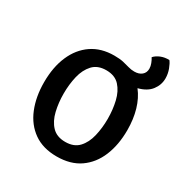

<svg xmlns="http://www.w3.org/2000/svg" viewBox="-149 -728 819 857"><g transform="rotate(30 261.0 -299.5)"><path d="M45.5 -246.5Q45.5 -324.5 70.8 -382.8Q96 -441 143.5 -473.5Q191 -506 258.5 -506Q286.5 -506 305 -501.8Q323.5 -497.5 338.8 -493Q354 -488.5 370 -488.5Q394 -488.5 408.2 -500.5Q422.5 -512.5 422.5 -533Q422.5 -546 417.2 -559.5Q412 -573 405.5 -583Q417.5 -596.5 437.5 -604.5Q457.5 -612.5 480.5 -611.5Q489.5 -600.5 498 -578Q506.5 -555.5 506.5 -531.5Q506.5 -498 485.5 -470.5Q464.5 -443 420 -431.5Q447 -397 460.8 -349.8Q474.5 -302.5 474.5 -246.5Q474.5 -170.5 450.2 -112Q426 -53.5 378.2 -20.2Q330.5 13 259.5 13Q188.5 13 141 -20.5Q93.5 -54 69.5 -112.8Q45.5 -171.5 45.5 -246.5ZM146.5 -246Q146.5 -199.5 156.5 -157.2Q166.5 -115 191.2 -88.8Q216 -62.5 260 -62.5Q304.5 -62.5 329 -88.8Q353.5 -115 363.5 -157.2Q373.5 -199.5 373.5 -246Q373.5 -293.5 363.5 -335.8Q353.5 -378 329 -404.8Q304.5 -431.5 260 -431.5Q216 -431.5 191.2 -404.8Q166.5 -378 156.5 -335.8Q146.5 -293.5 146.5 -246Z"/></g></svg>

Font: Signika Negative
Style: Regular
Weight: 400
Designer: Anna Giedry
Foundry: Anna Giedry
Version: Version 2.001